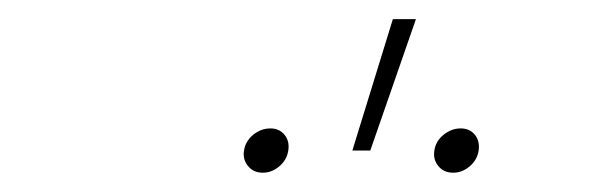

<svg xmlns="http://www.w3.org/2000/svg" viewBox="-20 -845 610 199"><path d="M449.7 -666Q439.9 -666 434.3 -672.9Q428.7 -679.7 430.2 -689Q431.6 -698.7 439.7 -705.3Q447.8 -711.9 457.5 -711.9Q466.8 -711.9 472.2 -705.3Q477.5 -698.7 476.1 -689Q474.6 -679.2 466.8 -672.6Q459 -666 449.7 -666ZM252.4 -666Q242.7 -666 237.1 -672.9Q231.4 -679.7 232.9 -689Q234.4 -698.7 242.4 -705.3Q250.5 -711.9 260.3 -711.9Q269.5 -711.9 274.9 -705.3Q280.3 -698.7 278.8 -689Q277.3 -679.2 269.5 -672.6Q261.7 -666 252.4 -666ZM345.2 -689 387.2 -825.2H411.1L363.8 -689Z"/></svg>

Font: Inter 18pt Thin
Style: Italic
Weight: 250
Italic angle: -9.3988°
Version: Version 4.001;git-66647c0bb